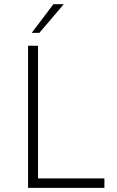

<svg xmlns="http://www.w3.org/2000/svg" viewBox="-20 -912 566 932"><path d="M133.8 -752.4 239.3 -891.6H289.6L170.9 -752.4ZM116.2 0V-689.9H164.6V-45.9H486.8V0Z"/></svg>

Font: HK Grotesk Light Legacy
Style: Regular
Weight: 300
Designer: Alfredo Marco Pradil
Foundry: Hanken Design Co.
Version: Version 2.022;PS 002.022;hotconv 1.0.88;makeotf.lib2.5.64775